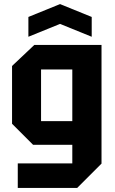

<svg xmlns="http://www.w3.org/2000/svg" viewBox="-20 -780 561 940"><path d="M67 140V20H334V-71H142L39 -174V-457L148 -560H477V21L358 140ZM181 -440V-187H334V-440ZM119 -600V-697L274 -760L429 -697V-600L274 -663Z"/></svg>

Font: Tektur SemiCondensed SemiBold
Style: Regular
Weight: 600
Width: 4
Designer: Adam Jagosz
Foundry: Adam Jagosz
Version: Version 1.005;gftools[0.9.30]